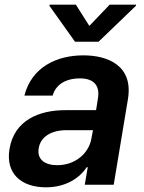

<svg xmlns="http://www.w3.org/2000/svg" viewBox="-20 -789 615 820"><path d="M176.1 11C261.7 11 320 -29.1 350.5 -74.9H354.8L342 0H465.6L526.3 -365.1C550.4 -509.2 440 -552.6 336.3 -552.6C221.6 -552.6 115.1 -502.1 84.2 -380.7H204.9C217.7 -426.8 259.2 -454.2 321.7 -454.2C381.4 -454.2 407 -422.6 398.4 -370L390.3 -318.5H258.9C147 -318.5 41.2 -275.9 20.6 -153.1C2.8 -46.2 72.4 11 176.1 11ZM145.2 -155.2C152.7 -204.9 199.2 -233 263.1 -233H377.1L370 -195.7C359 -134.6 301.8 -83.5 224.8 -83.5C171.2 -83.5 137.4 -108.3 145.2 -155.2ZM191.1 -764.2 300.4 -610.8H400.9L560.4 -764.2L561.1 -769.2H448.5L361.5 -678.3L304 -769.2H191.8Z"/></svg>

Font: Margiela Sans Semi Bold
Style: Italic
Weight: 600
Italic angle: -9.39999°
Designer: Stefan Endress, Andreas Faust
Version: Version 1.100;FEAKit 1.0